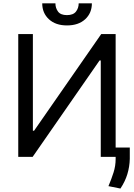

<svg xmlns="http://www.w3.org/2000/svg" viewBox="-20 -929 793 1137"><path d="M376.4 -778.4Q309.3 -778.4 269.7 -815Q230.1 -851.6 230.1 -909.1H308.2Q308.2 -881.4 323.7 -860.4Q339.1 -839.5 376.4 -839.5Q413.7 -839.5 429.9 -860.4Q446 -881.4 446 -909.1H524.1Q524.1 -851.6 484.4 -815Q444.6 -778.4 376.4 -778.4ZM664.8 0H576.7V-571H569.6L173.3 0H88.1V-727.3H174.7V-154.8H181.8L579.5 -727.3H664.8V-55.4H748.6V11.4Q747.5 58.2 734.2 102.1Q720.9 146 693.2 187.5L622.2 173.3Q640.3 130.7 652.5 92Q664.8 53.3 664.8 12.8Z"/></svg>

Font: Linik Sans
Style: Regular
Weight: 400
Designer: Rasmus Andersson (font), Marc Monis (original base), Kil Hyung-jin (Pretendard portions), Cristiano Sobral (main changes
Foundry: rsms
Version: Version 3.018;May 31, 2022;FontCreator 14.0.0.2814 64-bit; t